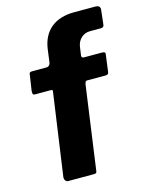

<svg xmlns="http://www.w3.org/2000/svg" viewBox="-113 -812 676 882"><g transform="rotate(-15 225.0 -371.0)"><path d="M318 -530C310 -530 306 -533 306 -539V-541L312 -583C317 -616 343 -639 374 -639H426C436 -639 441 -643 442 -651L450 -723C450 -724 450 -725 450 -725C450 -735 443 -742 428 -742H327C235 -742 178 -695 166 -610L158 -549C157 -538 149 -530 140 -530H73C60 -530 57 -528 56 -517L45 -444C45 -442 45 -440 45 -438C45 -430 45 -424 56 -424H133C137 -424 139 -422 139 -418V-416L83 -22C83 -21 83 -20 83 -19C83 -10 90 0 99 0H222C233 0 236 -2 237 -14L292 -409C295 -420 296 -424 303 -424H390C401 -424 406 -427 407 -438L417 -515C417 -517 418 -519 418 -520C418 -526 415 -530 403 -530Z"/></g></svg>

Font: Libre Franklin
Style: Bold Italic
Weight: 700
Italic angle: -8°
Designer: Pablo Impallari, Rodrigo Fuenzalida
Foundry: Impallari Type
Version: Version 1.002; ttfautohint (v1.5)